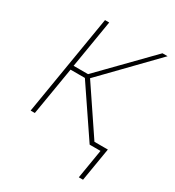

<svg xmlns="http://www.w3.org/2000/svg" viewBox="-169 -635 809 890"><g transform="rotate(30 236.0 -190.0)"><path d="M42 0 130.9 -535.6H153.3L110.8 -279.3H188L438.5 -535.6H465.8L205.6 -267.6L385.7 0H357.9L184.1 -256.8H107.4L64.5 0ZM390.1 156.2 416 0H363.3L367.2 -22.5H442.4L412.6 156.2Z"/></g></svg>

Font: Inter 20pt Thin
Style: Italic
Weight: 250
Italic angle: -9.3988°
Version: Version 4.001;git-66647c0bb